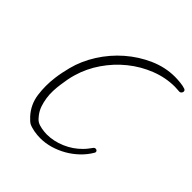

<svg xmlns="http://www.w3.org/2000/svg" viewBox="-203 -882 1054 1054"><g transform="rotate(45 324.0 -355.0)"><path d="M647.5 -710.9Q646.5 -705.1 642.1 -700.2Q637.7 -695.3 630.9 -695.3Q622.1 -695.3 613.3 -696.3Q604.5 -697.3 594.7 -697.3Q522.5 -697.3 453.1 -669.9Q383.8 -642.6 325.7 -595.7Q267.6 -548.8 224.6 -486.3Q181.6 -423.8 161.1 -353.5Q154.3 -331.1 149.9 -307.6Q145.5 -284.2 142.6 -261.7Q138.7 -235.4 137.7 -208Q136.7 -180.7 140.6 -154.3Q144.5 -127.9 152.8 -103.5Q161.1 -79.1 176.8 -58.6Q182.6 -50.8 189.5 -43.5Q196.3 -36.1 204.1 -31.2Q218.8 -22.5 241.2 -18.6Q263.7 -14.6 282.2 -14.6Q335 -14.6 387.7 -37.1Q440.4 -59.6 479.5 -99.6Q490.2 -110.4 498 -120.6Q505.9 -130.9 514.6 -142.6Q519.5 -149.4 527.3 -149.4Q533.2 -149.4 537.6 -145.5Q542 -141.6 541 -134.8Q541 -133.8 539.1 -129.9Q518.6 -94.7 488.3 -65.9Q458 -37.1 422.9 -17.1Q387.7 2.9 349.1 14.2Q310.5 25.4 271.5 25.4Q260.7 25.4 248 24.4Q235.4 23.4 222.7 21Q210 18.6 198.2 15.1Q186.5 11.7 177.7 6.8Q169.9 2 162.1 -5.9Q154.3 -13.7 147.5 -20.5Q103.5 -69.3 94.7 -134.3Q85.9 -199.2 94.7 -266.6Q97.7 -290 102.5 -313.5Q107.4 -336.9 113.3 -360.4Q131.8 -432.6 174.8 -500.5Q217.8 -568.4 277.8 -620.6Q337.9 -672.9 409.7 -704.6Q481.4 -736.3 556.6 -736.3Q574.2 -736.3 598.6 -733.9Q623 -731.4 638.7 -725.6Q648.4 -721.7 647.5 -710.9Z"/></g></svg>

Font: Calligraffitti
Style: Regular
Weight: 400
Designer: Dathan Boardman
Foundry: Open Window
Version: Version 1.002